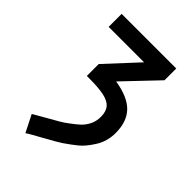

<svg xmlns="http://www.w3.org/2000/svg" viewBox="-248 -838 1096 1096"><g transform="rotate(45 300.0 -290.0)"><path d="M180.5 3Q225.5 -22 255 -39.5Q284.5 -57 302 -71Q335 -95.5 354.2 -113Q373.5 -130.5 388.8 -159.2Q404 -188 404 -226Q404 -267.5 385.2 -290.8Q366.5 -314 322.8 -324Q279 -334 200 -334H182V-430L358 -620H72V-725H513V-630L322.5 -430Q430 -413 479.5 -362.5Q529 -312 529 -220Q529 -152.5 495.2 -99.2Q461.5 -46 430.2 -20.5Q399 5 354 36Q329.5 52 256 92.5Q227.5 108.5 201 123.2Q174.5 138 165 145L113 42Q123.5 35.5 180.5 3Z"/></g></svg>

Font: JuliaMono Black
Style: Regular
Weight: 900
Monospace: yes
Designer: cormullion
Foundry: corm
Version: Version 0.054; ttfautohint (v1.8.4)